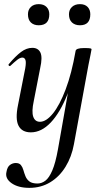

<svg xmlns="http://www.w3.org/2000/svg" viewBox="-20 -626 496 927"><path d="M122 281Q68 281 36 258.5Q4 236 11 205Q15 180 28 170.5Q41 161 56 161Q73 161 81 171Q89 181 93 195.5Q97 210 103 225Q109 240 122 250Q135 260 161 260Q181 260 199 246.5Q217 233 232.5 197Q248 161 260 94L329 -297L345 -380Q347 -394 386 -394Q410 -394 416 -392.5Q422 -391 422 -388Q422 -385 417 -361.5Q412 -338 407 -312L337 70Q326 131 296.5 179Q267 227 222.5 254Q178 281 122 281ZM129 13Q86 13 69.5 -19Q53 -51 67 -119L102 -297Q107 -327 102.5 -337.5Q98 -348 88 -348Q77 -348 63 -337Q49 -326 31 -309Q27 -305 23 -309Q19 -313 23 -317Q55 -355 81.5 -375Q108 -395 136 -395Q164 -395 175 -372.5Q186 -350 174 -297L143 -138Q132 -87 140.5 -62.5Q149 -38 173 -38Q203 -38 235.5 -78Q268 -118 297 -194.5Q326 -271 345 -380L360 -375Q340 -257 305 -169.5Q270 -82 225 -34.5Q180 13 129 13ZM167 -504Q143 -504 129 -517.5Q115 -531 115 -557Q115 -579 129 -592.5Q143 -606 167 -606Q191 -606 204.5 -592.5Q218 -579 218 -557Q218 -504 167 -504ZM366 -504Q342 -504 327.5 -517.5Q313 -531 313 -557Q313 -579 327.5 -592.5Q342 -606 366 -606Q390 -606 403 -592.5Q416 -579 416 -557Q416 -504 366 -504Z"/></svg>

Font: Cormorant Garamond Light SemiBold
Style: Italic
Weight: 600
Italic angle: -10°
Version: Version 4.001